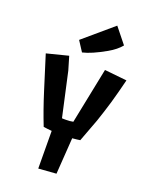

<svg xmlns="http://www.w3.org/2000/svg" viewBox="-164 -975 836 1067"><g transform="rotate(20 254.5 -441.0)"><path d="M167.5 -741.7 339.8 -888.7 412.6 -797.9Q386.7 -766.1 340.3 -739.7Q258.8 -693.4 206.5 -681.6ZM197.3 -214.4Q172.9 -216.3 147.9 -220.2Q113.3 -307.6 82 -407.2L19 -607.9L146 -640.1L169.4 -561L227.1 -299.8Q232.4 -299.3 237.8 -299.3Q243.2 -299.3 251.5 -299.3Q274.4 -299.3 293 -303.2L359.9 -633.8L491.7 -620.1L472.2 -543.9Q462.9 -508.3 453.6 -476.6L434.6 -415Q425.3 -384.8 414.6 -354.5L364.3 -220.2Q347.2 -217.3 318.4 -214.8L303.7 0L198.7 7.8Z"/></g></svg>

Font: Passero One
Style: Regular
Weight: 400
Designer: Viktoriya Grabowska
Foundry: Viktoriya Grabowska
Version: Version 1.003